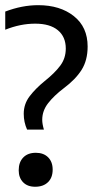

<svg xmlns="http://www.w3.org/2000/svg" viewBox="-20 -712 425 732"><path d="M83.3 -217.9Q70.5 -246.2 70.5 -278.2Q70.5 -315.4 92.9 -344.9Q115.4 -374.4 150 -402.6Q188.5 -433.3 209.6 -461.5Q230.8 -489.7 230.8 -526.9Q230.8 -571.8 200.6 -596.8Q170.5 -621.8 114.1 -621.8Q57.7 -621.8 0 -598.7V-667.9Q64.1 -692.3 125.6 -692.3Q209 -692.3 261.5 -650.6Q314.1 -609 314.1 -534.6Q314.1 -482.1 291 -445.5Q267.9 -409 223.1 -375.6Q185.9 -347.4 163.5 -318.6Q141 -289.7 141 -255.1Q141 -239.7 147.4 -217.9ZM51.3 -62.8Q51.3 -93.6 68.6 -111.5Q85.9 -129.5 116.7 -129.5Q146.2 -129.5 163.5 -112.2Q180.8 -94.9 180.8 -65.4Q180.8 -34.6 162.8 -17.3Q144.9 0 114.1 0Q84.6 0 67.9 -17.3Q51.3 -34.6 51.3 -62.8Z"/></svg>

Font: Slabo 13px
Style: Regular
Weight: 400
Designer: John Hudson
Foundry: Tiro Typeworks Ltd.
Version: Version 1.02 Build 005a